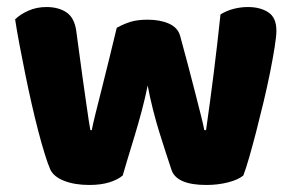

<svg xmlns="http://www.w3.org/2000/svg" viewBox="-20 -516 831 546"><path d="M400 -273Q393 -238 383 -200.5Q373 -163 362.5 -128.5Q352 -94 343 -64.5Q334 -35 329 -17Q315 -5 291 2.5Q267 10 234 10Q193 10 163 -1.5Q133 -13 123 -34Q116 -50 107 -79Q98 -108 88.5 -144.5Q79 -181 69.5 -223Q60 -265 51.5 -307Q43 -349 35.5 -388.5Q28 -428 23 -461Q37 -475 60.5 -485.5Q84 -496 112 -496Q147 -496 169.5 -480.5Q192 -465 197 -427Q207 -351 214 -301.5Q221 -252 225.5 -220.5Q230 -189 232.5 -172.5Q235 -156 237 -146H241Q244 -162 251.5 -192.5Q259 -223 269 -262Q279 -301 290 -346.5Q301 -392 312 -437Q332 -448 351.5 -454Q371 -460 400 -460Q435 -460 460 -449Q485 -438 492 -415Q504 -371 515 -329.5Q526 -288 535 -252.5Q544 -217 551 -189.5Q558 -162 561 -146H566Q577 -223 587.5 -306Q598 -389 607 -475Q625 -486 645 -491Q665 -496 685 -496Q720 -496 743 -481Q766 -466 766 -429Q766 -413 761 -381.5Q756 -350 748 -310Q740 -270 729.5 -226Q719 -182 708.5 -141.5Q698 -101 688.5 -68Q679 -35 672 -17Q658 -5 629 2.5Q600 10 567 10Q483 10 468 -32Q462 -50 453 -77.5Q444 -105 434 -137Q424 -169 415 -204.5Q406 -240 400 -273Z"/></svg>

Font: Baloo Thambi 2 ExtraBold
Style: Regular
Weight: 800
Designer: Aadarsh Rajan and Ek Type
Foundry: Ek Type
Version: Version 1.640;hotconv 1.0.111;makeotfexe 2.5.65597; ttfautoh